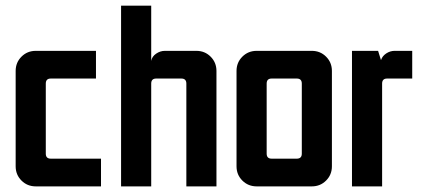

<svg xmlns="http://www.w3.org/2000/svg" viewBox="-20 -663 1522 683"><path d="M107.1 -482.1H321.4V-383.6H160.7Q142.9 -383.6 142.9 -365.7V-116.4Q142.9 -98.6 160.7 -98.6H339.3V0H107.1Q77.1 0 56.4 -20.7Q35.7 -41.4 35.7 -71.4V-410.7Q35.7 -440.7 56.4 -461.4Q77.1 -482.1 107.1 -482.1Z M410.7 -642.9H517.9V-446.4Q520.7 -462.1 535.4 -472.1Q550 -482.1 566.4 -482.1H678.6Q708.6 -482.1 729.3 -461.4Q750 -440.7 750 -410.7V0H642.9V-365.7Q642.9 -383.6 625 -383.6H535.7Q517.9 -383.6 517.9 -365.7V0H410.7Z M1035.7 -383.6H946.4Q928.6 -383.6 928.6 -365.7V-116.4Q928.6 -98.6 946.4 -98.6H1035.7Q1053.6 -98.6 1053.6 -116.4V-365.7Q1053.6 -383.6 1035.7 -383.6ZM892.9 -482.1H1089.3Q1119.3 -482.1 1140 -461.4Q1160.7 -440.7 1160.7 -410.7V-71.4Q1160.7 -41.4 1140 -20.7Q1119.3 0 1089.3 0H892.9Q862.9 0 842.1 -20.7Q821.4 -41.4 821.4 -71.4V-410.7Q821.4 -440.7 842.1 -461.4Q862.9 -482.1 892.9 -482.1Z M1232.1 -482.1H1325L1335 -450H1335.7Q1340 -463.6 1353.9 -472.9Q1367.9 -482.1 1383.6 -482.1H1446.4V-383.6H1357.1Q1339.3 -383.6 1339.3 -365.7V0H1232.1Z"/></svg>

Font: Aire Exterior
Style: Regular
Weight: 400
Width: 4
Designer: Jayvee Enaguas (HarvettFox96)
Version: 20190503.02